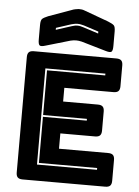

<svg xmlns="http://www.w3.org/2000/svg" viewBox="-63 -1025 780 1074"><g transform="rotate(5 327.0 -488.5)"><path d="M569 0H105Q86 0 77.5 -8.5Q69 -17 69 -36V-684Q69 -703 77.5 -711.5Q86 -720 105 -720H569Q588 -720 596.5 -711.5Q605 -703 605 -684V-567Q605 -548 596.5 -539.5Q588 -531 569 -531H293V-454H488Q507 -454 515.5 -445.5Q524 -437 524 -418V-311Q524 -292 515.5 -283.5Q507 -275 488 -275H293V-189H569Q588 -189 596.5 -180.5Q605 -172 605 -153V-36Q605 -17 596.5 -8.5Q588 0 569 0ZM515 -100H188V-359H434V-369H188V-620H515V-630H178V-90H515ZM305 -797 168 -757Q143 -749 135 -755Q127 -761 127 -788V-869Q127 -896 135.5 -904Q144 -912 168 -922L296 -968Q305 -972 315.5 -974Q326 -976 335 -977Q344 -977 352 -976Q360 -975 367 -972L504 -922Q529 -912 537.5 -904Q546 -896 546 -869V-788Q546 -761 538 -755Q530 -749 504 -757L367 -797Q350 -801 336 -801Q322 -801 305 -797ZM455 -850V-861L372 -888Q363 -890 355 -892Q347 -894 336 -894Q325 -894 317 -892Q309 -890 300 -888L217 -861V-850L304 -878Q311 -880 318.5 -882Q326 -884 336 -884Q346 -884 353.5 -882Q361 -880 368 -878Z"/></g></svg>

Font: Bungee Inline
Style: Regular
Weight: 400
Designer: David Jonathan Ross
Foundry: David Jonathan Ross
Version: Version 1.001;PS 1.0;hotconv 1.0.72;makeotf.lib2.5.5900